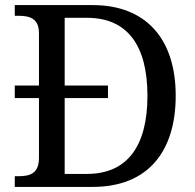

<svg xmlns="http://www.w3.org/2000/svg" viewBox="-20 -734 767 754"><path d="M38 0H344C561 0 670 -139 670 -358C670 -585 550 -714 344 -714H38V-672H51C95 -672 133 -663 133 -604V-398H38V-349H133V-114C133 -51 96 -42 51 -42H38ZM234 -51V-349H404V-398H234V-664H322C480 -664 559 -556 559 -358C559 -160 480 -51 321 -51Z"/></svg>

Font: Noto Serif Thai
Style: Regular
Weight: 400
Designer: Monotype Design Team
Foundry: Monotype Imaging Inc.
Version: Version 1.901